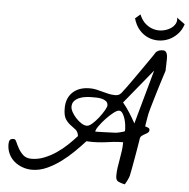

<svg xmlns="http://www.w3.org/2000/svg" viewBox="-63 -1042 1085 1103"><g transform="rotate(5 480.0 -490.0)"><path d="M644.5 -43.9Q644.5 -68.4 647.9 -92.8Q651.4 -117.2 655.8 -141.1Q660.2 -165 663.6 -189.9Q667 -214.8 667 -240.2Q634.8 -240.2 611.3 -237.3Q587.9 -234.4 565.4 -231.4Q543 -228.5 517.6 -227.1Q492.2 -225.6 456.1 -227.5Q429.7 -198.2 396 -165Q362.3 -131.8 324.2 -103.5Q286.1 -75.2 244.1 -56.2Q202.1 -37.1 159.2 -37.1Q129.9 -37.1 103 -46.9Q76.2 -56.6 55.7 -74.2Q35.2 -91.8 23.4 -116.7Q11.7 -141.6 11.7 -171.9Q11.7 -187.5 17.1 -195.8Q22.5 -204.1 40 -204.1Q48.8 -204.1 55.7 -188Q62.5 -171.9 73.7 -151.9Q85 -131.8 102.5 -115.7Q120.1 -99.6 150.4 -99.6Q187.5 -99.6 223.1 -113.8Q258.8 -127.9 291.5 -149.9Q324.2 -171.9 353 -199.2Q381.8 -226.6 405.3 -252.9Q402.3 -277.3 387.7 -289.1Q373 -300.8 356.9 -312.5Q340.8 -324.2 328.1 -343.8Q315.4 -363.3 315.4 -405.3Q315.4 -464.8 351.6 -498.5Q387.7 -532.2 450.2 -532.2Q468.8 -532.2 486.8 -528.3Q504.9 -524.4 523.4 -519Q542 -513.7 560.1 -509.8Q578.1 -505.9 596.7 -505.9Q608.4 -505.9 615.7 -508.8Q623 -511.7 628.9 -517.6Q634.8 -523.4 641.6 -533.2Q648.4 -543 659.2 -556.6Q665 -564.5 677.2 -581.5Q689.5 -598.6 704.1 -619.6Q718.8 -640.6 735.4 -664.1Q752 -687.5 766.6 -709Q781.2 -730.5 793 -747.1Q804.7 -763.7 809.6 -772.5Q820.3 -781.2 829.1 -783.7Q837.9 -786.1 849.6 -786.1Q861.3 -786.1 867.2 -777.8Q873 -769.5 874.5 -757.8Q876 -746.1 875.5 -733.9Q875 -721.7 875 -714.8Q875 -711.9 875 -705.6Q875 -699.2 874.5 -692.4Q874 -685.5 874 -679.2Q874 -672.9 874 -670.9Q871.1 -661.1 864.7 -641.6Q858.4 -622.1 850.6 -597.2Q842.8 -572.3 834.5 -544.9Q826.2 -517.6 818.8 -492.2Q811.5 -466.8 805.7 -447.3Q799.8 -427.7 797.9 -418Q796.9 -413.1 794.9 -402.3Q793 -391.6 791 -379.4Q789.1 -367.2 787.1 -356.4Q785.2 -345.7 785.2 -341.8Q793.9 -339.8 802.7 -335.9Q811.5 -332 811.5 -323.2Q811.5 -313.5 804.2 -307.6Q796.9 -301.8 787.1 -296.9Q777.3 -292 769 -285.2Q760.7 -278.3 759.8 -265.6Q757.8 -253.9 752.9 -223.1Q748 -192.4 741.7 -157.7Q735.4 -123 730 -92.8Q724.6 -62.5 721.7 -50.8Q720.7 -47.9 717.8 -40Q714.8 -32.2 710.9 -24.4Q707 -16.6 703.1 -9.8Q699.2 -2.9 697.3 0Q673.8 -4.9 659.2 -12.2Q644.5 -19.5 644.5 -43.9ZM627.9 -418.9Q616.2 -418.9 595.2 -402.3Q574.2 -385.7 553.7 -363.8Q533.2 -341.8 517.6 -319.8Q502 -297.9 502 -287.1Q507.8 -287.1 524.9 -287.6Q542 -288.1 561 -288.6Q580.1 -289.1 597.2 -290Q614.3 -291 621.1 -291Q625 -291 633.3 -293Q641.6 -294.9 649.4 -296.9Q657.2 -298.8 663.6 -300.8Q669.9 -302.7 670.9 -303.7Q671.9 -303.7 671.9 -310.1Q671.9 -316.4 671.9 -320.3Q671.9 -328.1 669.4 -344.7Q667 -361.3 661.6 -377.9Q656.2 -394.5 647.9 -406.7Q639.6 -418.9 627.9 -418.9ZM353.5 -418Q353.5 -404.3 363.3 -386.7Q373 -369.1 387.7 -353.5Q402.3 -337.9 418.9 -327.1Q435.5 -316.4 450.2 -316.4Q463.9 -316.4 482.4 -333Q501 -349.6 518.1 -371.6Q535.2 -393.6 546.9 -414.1Q558.6 -434.6 558.6 -442.4Q558.6 -459 547.4 -467.3Q536.1 -475.6 521 -479Q505.9 -482.4 489.3 -482.4Q472.7 -482.4 461.9 -482.4Q448.2 -482.4 429.2 -480Q410.2 -477.5 393.6 -470.7Q377 -463.9 365.2 -451.2Q353.5 -438.5 353.5 -418ZM646.5 -467.8Q668 -442.4 686.5 -413.1Q705.1 -383.8 721.7 -353.5L808.6 -666ZM702.1 -980.5Q716.8 -945.3 739.3 -926.8Q761.7 -908.2 787.1 -901.9Q812.5 -895.5 836.9 -899.9Q861.3 -904.3 880.4 -916Q899.4 -927.7 908.7 -944.8Q918 -961.9 913.1 -980.5L960 -946.3Q949.2 -912.1 926.8 -888.7Q904.3 -865.2 876.5 -853Q848.6 -840.8 817.4 -840.3Q786.1 -839.8 757.8 -852.1Q729.5 -864.3 707 -889.6Q684.6 -915 672.9 -955.1Z"/></g></svg>

Font: La Belle Aurore
Style: Regular
Weight: 400
Version: Version 1.001 2001